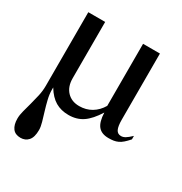

<svg xmlns="http://www.w3.org/2000/svg" viewBox="-164 -594 884 934"><g transform="rotate(30 278.5 -127.0)"><path d="M158.2 -473.6V-157.2Q158.2 -110.4 184.1 -83Q210 -55.7 252.9 -55.7Q291 -55.7 321.3 -73.7Q351.6 -91.8 371.1 -125V-473.6H465.8V-102.5Q465.8 -65.4 474.1 -48.3Q482.4 -31.2 502 -31.2Q513.7 -31.2 525.4 -38.1Q537.1 -44.9 556.6 -63.5V-43.9Q542 -27.3 530.3 -17.1Q518.6 -6.8 506.8 -1.5Q495.1 3.9 482.4 5.9Q469.7 7.8 454.1 7.8Q415 7.8 396 -15.1Q377 -38.1 375 -89.8Q342.8 -38.1 309.1 -15.1Q275.4 7.8 229.5 7.8Q187.5 7.8 155.8 -10.7Q124 -29.3 98.6 -71.3V-59.6Q98.6 -33.2 105.5 -4.9Q112.3 23.4 120.6 50.3Q128.9 77.1 135.7 101.1Q142.6 125 142.6 142.6Q142.6 183.6 126 202.1Q109.4 220.7 83 220.7Q52.7 220.7 38.1 201.2Q23.4 181.6 23.4 146.5Q23.4 127 29.8 103Q36.1 79.1 43.5 52.2Q50.8 25.4 57.1 -2.9Q63.5 -31.2 63.5 -59.6V-473.6Z"/></g></svg>

Font: Subtext
Style: Regular
Weight: 400
Designer: Christopher J. Fynn
Foundry: Christopher J. Fynn for DDC
Version: Version 1.000 preliminary